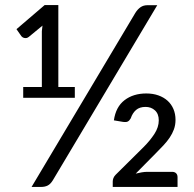

<svg xmlns="http://www.w3.org/2000/svg" viewBox="-20 -737 766 757"><path d="M658.5 -59.5Q668.5 -59.5 674.2 -54Q680 -48.5 680 -38.5V0H424.5V-21.5Q424.5 -28 427.2 -35Q430 -42 436 -48L546.5 -157.5Q571.5 -182.5 588.8 -209Q606 -235.5 606 -262.5Q606 -288 591 -301.8Q576 -315.5 554 -315.5Q530.5 -315.5 516.5 -303.5Q502.5 -291.5 495.5 -270.5Q490.5 -261.5 484 -258Q477.5 -254.5 464.5 -256.5L429 -262.5Q436.5 -315.5 471 -342Q505.5 -368.5 557 -368.5Q583 -368.5 604.2 -361Q625.5 -353.5 640.5 -340Q655.5 -326.5 663.8 -307.2Q672 -288 672 -264.5Q672 -244.5 665.8 -227.2Q659.5 -210 649 -194.5Q638.5 -179 625 -164.5Q611.5 -150 596.5 -135L515 -52.5Q527 -55.5 538.8 -57.5Q550.5 -59.5 561 -59.5ZM275 -394V-351.5H71.5V-394H145V-614L147.5 -636L93.5 -591.5Q89 -588 84.8 -587.2Q80.5 -586.5 76.5 -587.2Q72.5 -588 69.2 -590Q66 -592 64.5 -594L45 -622L156 -717H210V-394ZM188.5 -26.5Q179 -11 168 -5.5Q157 0 142.5 0H104.5L513.5 -686Q522.5 -700.5 534 -708.5Q545.5 -716.5 561.5 -716.5H600Z"/></svg>

Font: TypoPRO Lato
Style: Regular
Weight: 400
Designer: Lukasz Dziedzic with Adam Twardoch and Botio Nikoltchev
Foundry: tyPoland Lukasz Dziedzic
Version: Version 2.010; 2014-09-01; http://www.latofonts.com/